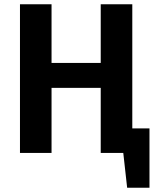

<svg xmlns="http://www.w3.org/2000/svg" viewBox="-20 -712 731 894"><path d="M596 -114H676V162H572L554 0H449V-303H220V0H73V-692H220V-419H449V-692H596Z"/></svg>

Font: FiraGO SemiBold
Style: Regular
Weight: 600
Designer: bBox Type
Foundry: bBox Type GmbH
Version: Version 1.001;PS 001.001;hotconv 1.0.88;makeotf.lib2.5.64775